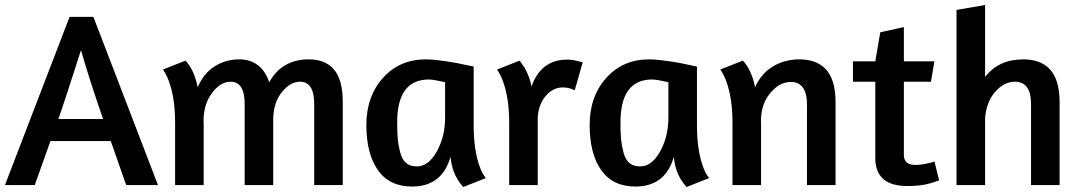

<svg xmlns="http://www.w3.org/2000/svg" viewBox="-25 -745 4346 773"><path d="M-5 0 255 -677H351L611 0H483L421 -177H178L115 0ZM210 -266H390Q337 -418 301 -543Q239 -348 210 -266Z M795 -244V0H680V-252Q680 -349 655 -418Q644 -447 631 -465L722 -501Q730 -493 742 -474Q762 -440 771 -394Q795 -450 839.5 -478Q884 -506 938 -506Q1027 -506 1059 -414Q1110 -506 1218 -506Q1282 -506 1316 -469Q1355 -428 1355 -334V0H1240V-326Q1240 -416 1183 -416Q1144 -416 1110.5 -375Q1077 -334 1075 -269V0H960V-326Q960 -416 903 -416Q861 -416 826 -367Q791 -318 795 -244Z M1882 -477V-241Q1882 -141 1906 -75Q1916 -46 1931 -28L1840 8Q1826 -8 1817 -23Q1793 -63 1789 -114Q1755 6 1634 6Q1543 6 1496.5 -60Q1450 -126 1450 -242Q1450 -357 1517 -431.5Q1584 -506 1689 -506Q1731 -506 1815 -491Q1831 -488 1882 -477ZM1653 -75Q1700 -75 1733.5 -135Q1767 -195 1767 -271V-414Q1719 -425 1702 -425Q1574 -425 1574 -252Q1574 -212 1576.5 -185Q1579 -158 1586.5 -130Q1594 -102 1610.5 -88.5Q1627 -75 1653 -75Z M2240 -393Q2203 -393 2174 -361Q2145 -329 2140 -276V0H2025V-252Q2025 -349 2000 -418Q1989 -447 1976 -465L2067 -501L2086 -474Q2107 -438 2115 -397Q2153 -505 2259 -505Q2278 -505 2302 -499L2321 -494L2289 -382Q2288 -382 2276 -387Q2260 -393 2240 -393Z M2781 -477V-241Q2781 -141 2805 -75Q2815 -46 2830 -28L2739 8Q2725 -8 2716 -23Q2692 -63 2688 -114Q2654 6 2533 6Q2442 6 2395.5 -60Q2349 -126 2349 -242Q2349 -357 2416 -431.5Q2483 -506 2588 -506Q2630 -506 2714 -491Q2730 -488 2781 -477ZM2552 -75Q2599 -75 2632.5 -135Q2666 -195 2666 -271V-414Q2618 -425 2601 -425Q2473 -425 2473 -252Q2473 -212 2475.5 -185Q2478 -158 2485.5 -130Q2493 -102 2509.5 -88.5Q2526 -75 2552 -75Z M3039 -244V0H2924V-252Q2924 -349 2899 -418Q2888 -447 2875 -465L2966 -501Q2974 -493 2986 -474Q3006 -440 3015 -394Q3040 -450 3087.5 -478Q3135 -506 3193 -506Q3260 -506 3297 -469Q3339 -427 3339 -334V0H3224V-323Q3224 -415 3159 -415Q3111 -415 3073 -366.5Q3035 -318 3039 -244Z M3409 -416V-498H3499L3519 -615L3614 -636V-498H3737L3723 -416H3614V-122Q3614 -81 3659 -81Q3686 -81 3712 -88Q3728 -91 3737 -95L3756 -19Q3739 -12 3720 -7Q3684 4 3628 4Q3499 4 3499 -109V-416Z M3941 -725V-435Q3995 -506 4095 -506Q4162 -506 4199 -469Q4241 -427 4241 -334V0H4126V-326Q4126 -416 4061 -416Q4017 -416 3981 -374.5Q3945 -333 3941 -267V0H3826V-705Z"/></svg>

Font: Amaranth
Style: Regular
Weight: 400
Designer: Gesine Todt
Foundry: Gesine Todt
Version: Version 1.000